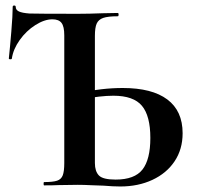

<svg xmlns="http://www.w3.org/2000/svg" viewBox="-20 -672 717 696"><path d="M355 1Q342 1 313 -0.5Q284 -2 262 -2L192 -1Q173 0 140 0Q138 0 138 -6Q138 -12 140 -12Q172 -12 187 -17Q202 -22 207.5 -36.5Q213 -51 213 -81V-544Q213 -576 203 -589Q193 -602 170 -602Q141 -602 108 -581Q75 -560 51.5 -527Q28 -494 23 -460Q23 -457 17.5 -457Q12 -457 12 -460Q16 -497 21 -557Q26 -617 26 -647Q26 -652 31.5 -652Q37 -652 37 -647Q37 -636 48.5 -630.5Q60 -625 87 -623Q118 -622 264 -622Q303 -622 353 -624L407 -625Q410 -625 410 -619Q410 -613 407 -613Q371 -613 354 -607Q337 -601 330.5 -586.5Q324 -572 324 -542V-81Q324 -51 338.5 -36Q353 -21 399 -21Q468 -21 496.5 -57.5Q525 -94 525 -172Q525 -252 494.5 -288.5Q464 -325 391 -325Q344 -325 277 -312L271 -335Q348 -353 425 -353Q531 -353 586.5 -311.5Q642 -270 642 -189Q642 -131 613 -87.5Q584 -44 532.5 -20Q481 4 416 4Q390 4 355 1Z"/></svg>

Font: Cormorant Garamond
Style: Bold
Weight: 700
Designer: Christian Thalmann (Catharsis Fonts)
Foundry: Catharsis Fonts
Version: Version 4.000